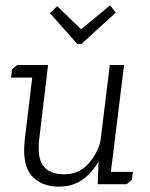

<svg xmlns="http://www.w3.org/2000/svg" viewBox="-20 -686 557 715"><path d="M268 -522 166 -637 193 -663 282 -577 390 -666 411 -639 283 -522ZM475 -46 471 -17 452 0H344L347 -85Q323 -42 286.5 -16.5Q250 9 198 9Q134 9 98 -31.5Q62 -72 72 -163L100 -397H21L25 -428L44 -444H159L127 -176Q117 -101 140.5 -69Q164 -37 219 -37Q274 -37 308.5 -75.5Q343 -114 354 -160L389 -444H442L393 -46Z"/></svg>

Font: Zilla Slab Light
Style: Italic
Weight: 300
Italic angle: -6°
Designer: Typotheque.com
Foundry: Typotheque type foundry
Version: Version 1.1; 2017; ttfautohint (v1.6)